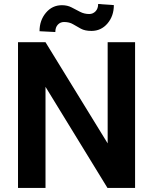

<svg xmlns="http://www.w3.org/2000/svg" viewBox="-20 -917 748 937"><path d="M639.2 -710.9V0H504.4L202.1 -493.2V0H67.9V-710.9H202.1L505.4 -217.3V-710.9ZM459 -897.5 535.6 -892.1Q535.6 -838.9 504.6 -802.5Q473.6 -766.1 426.3 -766.1Q394.5 -766.1 374.5 -777.1Q354.5 -788.1 336.4 -798.8Q318.4 -809.6 292.5 -809.6Q274.4 -809.6 262.2 -796.6Q250 -783.7 250 -760.7L172.9 -764.6Q172.9 -817.4 203.9 -854.5Q234.9 -891.6 282.2 -891.6Q308.6 -891.6 329.3 -880.9Q350.1 -870.1 370.6 -859.4Q391.1 -848.6 415.5 -848.6Q433.6 -848.6 446.3 -861.8Q459 -875 459 -897.5Z"/></svg>

Font: Vazirmatn RD UI FD SemiBold
Style: Regular
Weight: 600
Designer: Saber Rastikerdar
Foundry: Saber Rastikerdar
Version: Version 33.003